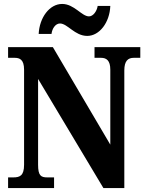

<svg xmlns="http://www.w3.org/2000/svg" viewBox="-20 -953 741 973"><path d="M422 -771C484 -771 536 -839 539 -923H475C471 -896 452 -870 431 -870C394 -870 356 -933 295 -933C231 -933 180 -864 176 -781H241C244 -808 261 -834 284 -834C322 -834 359 -771 422 -771ZM21 0H254V-54H220C188 -54 173 -62 173 -118V-553L504 0H610V-596C610 -645 629 -660 658 -660H691V-714H459V-660H492C519 -660 539 -647 539 -600V-220L248 -714H21V-660H54C79 -660 102 -652 102 -600V-118C102 -62 80 -54 47 -54H21Z"/></svg>

Font: Noto Serif Khmer Condensed ExtraBold
Style: Regular
Weight: 800
Width: 3
Designer: Danh Hong and the Monotype Design Team
Foundry: Monotype Imaging Inc.
Version: Version 2.004